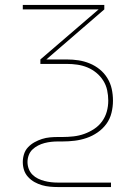

<svg xmlns="http://www.w3.org/2000/svg" viewBox="-20 -540 540 775"><path d="M214 215Q198 215 181.5 213.5Q165 212 149.5 207.5Q134 203 119.5 195Q105 187 93.5 174.5Q82 162 77 146.5Q72 131 72 114Q72 98 77 82Q82 66 93.5 54Q105 42 119.5 34Q134 26 149.5 21Q165 16 181.5 14.5Q198 13 214 13H232Q254 13 276.5 10.5Q299 8 320 0.5Q341 -7 360 -19.5Q379 -32 392 -50Q405 -68 411 -89.5Q417 -111 417 -134Q417 -134 417 -134Q417 -134 417 -134Q417 -155 412.5 -176Q408 -197 396.5 -215Q385 -233 368.5 -246.5Q352 -260 332.5 -268Q313 -276 292 -279Q271 -282 250 -282H143V-300L378 -502H72V-520H401V-502L167 -300H250Q274 -300 297 -296.5Q320 -293 342 -284Q364 -275 382.5 -260Q401 -245 413.5 -224.5Q426 -204 431 -181Q436 -158 436 -134H426H436Q436 -134 436 -134Q436 -134 436 -134V-133Q436 -109 430 -84.5Q424 -60 409.5 -40Q395 -20 374 -5.5Q353 9 329.5 17Q306 25 281.5 28Q257 31 232 31H214Q200 31 186.5 32.5Q173 34 159.5 37.5Q146 41 133.5 47.5Q121 54 111 63.5Q101 73 96 86.5Q91 100 91 114Q91 128 96 141.5Q101 155 111 165Q121 175 133.5 181Q146 187 159.5 190.5Q173 194 186.5 195.5Q200 197 214 197H428V215Z"/></svg>

Font: Zed Mono Thin
Style: Regular
Weight: 100
Monospace: yes
Designer: Belleve Invis
Foundry: Belleve Invis
Version: Version 1.0.0; ttfautohint (v1.8.4)